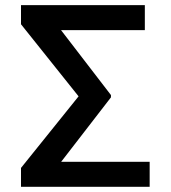

<svg xmlns="http://www.w3.org/2000/svg" viewBox="-20 -716 654 736"><path d="M553.7 0H60.5V-72.3L281.2 -346.7L60.5 -623V-696.3H535.2V-600.6H213.9L405.3 -351.6V-342.8L214.4 -95.7H553.7Z"/></svg>

Font: Pretendard Std Medium
Style: Regular
Weight: 500
Designer: Base glyphs from Inter by Rasmus Andersson; Hangeul glyphs from Noto Sans CJK(Source Han Sans) by Jang Soo-young and Kan
Foundry: Kil Hyung-jin
Version: Version 1.309